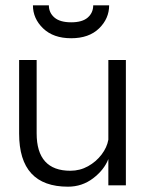

<svg xmlns="http://www.w3.org/2000/svg" viewBox="-20 -698 541 723"><path d="M454 -472V0H388V-99Q372 -58 330.5 -26.5Q289 5 236 5Q52 5 52 -195V-472H118V-196Q118 -55 245 -55Q281 -55 311.5 -72Q342 -89 362.5 -116Q383 -143 388 -172V-472ZM248 -554Q181 -554 142.5 -591Q104 -628 104 -678H164Q164 -650 185 -632Q206 -614 248 -614Q290 -614 310.5 -632Q331 -650 331 -678H391Q391 -628 353 -591Q315 -554 248 -554Z"/></svg>

Font: Lil Grotesk
Style: Regular
Weight: 400
Designer: Bastien Sozeau
Foundry: NBR — Bastien Sozeau
Version: Version 4.002; ttfautohint (v1.8.4.7-5d5b)